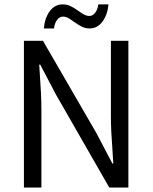

<svg xmlns="http://www.w3.org/2000/svg" viewBox="-20 -838 682 858"><path d="M171.9 -655.8 411.1 -242.7 482.4 -106.9H486.3L482.9 -161.6Q475.6 -255.9 475.6 -315.4V-655.8H553.7V0H468.3L230.5 -414.6L159.7 -549.3H155.3L156.7 -525.9Q161.1 -460.4 163.1 -422.4Q165 -384.3 165 -344.2V0H86.9V-655.8ZM221.2 -710.9H175.8Q180.2 -758.3 202.6 -788.3Q225.1 -818.4 260.3 -818.4Q279.3 -818.4 295.2 -810.8Q311 -803.2 330.6 -789.1Q346.7 -777.3 357.4 -772Q368.2 -766.6 379.4 -766.6Q394 -766.6 405 -780.5Q416 -794.4 419.4 -818.4H464.8Q460.4 -771.5 437.7 -741.2Q415 -710.9 380.4 -710.9Q361.3 -710.9 345.7 -718.8Q330.1 -726.6 310.1 -740.7Q294.4 -752.4 283.7 -758.1Q272.9 -763.7 261.2 -763.7Q246.6 -763.7 235.6 -749.8Q224.6 -735.8 221.2 -710.9Z"/></svg>

Font: Varta
Style: Regular
Weight: 400
Designer: Joana Correia, Viktoriya Grabowska, Eben Sorkin
Foundry: Sorkin Type
Version: Version 1.003; ttfautohint (v1.3) -l 8 -r 24 -G 200 -x 12 -H